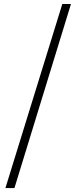

<svg xmlns="http://www.w3.org/2000/svg" viewBox="-20 -792 392 986"><path d="M7.8 173.9 300 -771.6H344.5L54.1 173.9Z"/></svg>

Font: Noto Serif JP
Style: Regular
Weight: 200
Designer: Ryoko NISHIZUKA 西塚涼子 (kana & ideographs); Frank Grießhammer (Latin, Greek & Cyrillic); Wenlong ZHANG 张文龙 (bopomofo); San
Foundry: Adobe
Version: Version 2.001;hotconv 1.1.0;makeotfexe 2.6.0